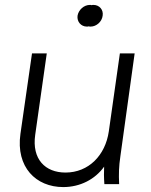

<svg xmlns="http://www.w3.org/2000/svg" viewBox="-20 -748 613 780"><path d="M237 12C305 12 366 -19 403 -71C402 -49 402 -27 404 0H464C462 -42 463 -72 469 -113L527 -531H467L422 -214C408 -117 340 -47 246 -47C164 -47 109 -101 123 -200L170 -531H110L63 -204C44 -69 126 12 237 12ZM295 -684C292 -660 309 -640 333 -640C336 -640 338 -640 340 -641C343 -640 345 -640 348 -640C372 -640 394 -660 397 -684C401 -708 384 -728 360 -728C357 -728 355 -728 352 -727C350 -728 348 -728 345 -728C321 -728 299 -708 295 -684Z"/></svg>

Font: Mluvka Light
Style: Italic
Weight: 300
Italic angle: -8°
Designer: Modified by Jiří Krblich, Original typeface by Gumpita Rahayu
Foundry: Gumpita Rahayu & Jiří Krblich
Version: Version 2.000;Glyphs 3.1.1 (3134)